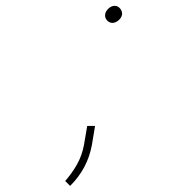

<svg xmlns="http://www.w3.org/2000/svg" viewBox="-20 -502 627 647"><path d="M334.5 -454.1Q335 -459 338.1 -464.1Q341.3 -469.2 345.7 -473.4Q350.1 -477.5 355.5 -480Q360.8 -482.4 366.2 -482.4Q372.1 -482.4 377 -479.7Q381.8 -477.1 385.3 -472.7Q388.7 -468.3 390.4 -462.9Q392.1 -457.5 391.1 -452.1Q389.2 -441.9 379.2 -433.3Q369.1 -424.8 358.4 -424.8Q347.2 -425.3 339.8 -434.3Q332.5 -443.4 334.5 -454.1ZM289.6 -13.2Q274.9 66.4 216.3 124.5L199.7 107.9Q223.1 81.1 239.5 52Q255.9 22.9 262.7 -12.2L273.9 -77.6H300.3Z"/></svg>

Font: Roboto Mono Thin
Style: Italic
Weight: 250
Designer: Google
Version: Version 2.000985; 2015; ttfautohint (v1.3)